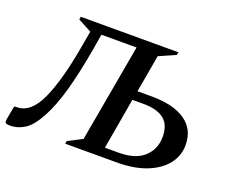

<svg xmlns="http://www.w3.org/2000/svg" viewBox="-130 -834 1205 1017"><g transform="rotate(20 473.0 -325.0)"><path d="M286 -524Q260 -376 232 -276.5Q204 -177 168 -110Q130 -39 91 -14.5Q52 10 11 10Q-12 10 -16.5 4Q-21 -2 -18 -19L-5 -89L0 -94H10Q89 -94 139.5 -206Q190 -318 225 -524L239 -603L162 -644L165 -660H715L712 -644L619 -603L582 -392H661Q785 -392 852 -345.5Q919 -299 919 -211Q919 -150 881.5 -102.5Q844 -55 774.5 -27.5Q705 0 608 0H317L320 -16L400 -57L498 -608H300ZM522 -52H600Q694 -52 742 -96.5Q790 -141 790 -210Q790 -278 750.5 -309Q711 -340 633 -340H572Z"/></g></svg>

Font: Spectral SemiBold
Style: Italic
Weight: 600
Italic angle: -10°
Designer: Jean-Baptiste Levee
Foundry: Production Type
Version: Version 2.001